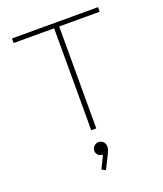

<svg xmlns="http://www.w3.org/2000/svg" viewBox="-165 -784 975 1145"><g transform="rotate(-20 322.0 -211.0)"><path d="M306 0H338V-647H595V-676H49V-647H306ZM281 122C281 144 299 160 319 160H322L283 241L307 254L352 164C362 143 363 131 363 122C363 99 344 81 323 81C300 81 281 99 281 122Z"/></g></svg>

Font: MV Cash Thin
Style: Regular
Weight: 100
Designer: Rodrigo Fuenzalida
Foundry: fragTYPE
Version: Version 1.100;Glyphs 3.1.2 (3151)